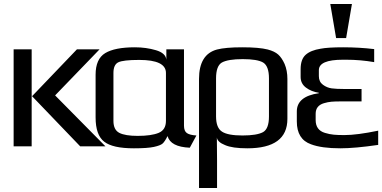

<svg xmlns="http://www.w3.org/2000/svg" viewBox="-20 -730 1907 958"><path d="M506 0H380L140 -250L364 -484H477L255 -254ZM138 0H48V-484H138Z M898 -103Q898 -76 912.5 -66Q927 -56 960 -54L927 7Q831 3 816 -51Q802 -23 791 -13.5Q780 -4 748 3Q716 10 648 10Q542 10 500 -23Q457 -56 457 -144V-357Q457 -436 505 -465Q553 -494 653 -494Q709 -494 758 -479.5Q807 -465 810 -432V-484H898ZM667 -52Q735 -52 771.5 -67Q808 -82 808 -127V-366Q808 -431 675 -431Q594 -431 570 -419Q546 -407 546 -366V-127Q546 -82 575.5 -67Q605 -52 667 -52Z M1062 -44Q1062 -34 1062.5 13Q1063 60 1063 71V208H973V-336Q973 -459 1063 -483Q1105 -494 1189 -494Q1273 -494 1316 -483Q1350 -474 1368 -458Q1386 -442 1400 -411Q1414 -378 1414 -336V-137Q1414 10 1214 10Q1139 10 1103 -6Q1065 -21 1062 -44ZM1322 -149V-339Q1322 -400 1293 -418Q1264 -435 1191 -435Q1118 -435 1087 -418Q1058 -401 1058 -339V-149Q1058 -92 1088 -73Q1117 -54 1190 -54Q1262 -54 1293 -71Q1322 -88 1322 -149Z M1555 -131Q1555 -106 1566.5 -90Q1578 -74 1601 -67Q1624 -60 1645 -58Q1666 -56 1698 -56Q1761 -56 1867 -78V-7Q1751 10 1678 10Q1585 10 1532 -10Q1461 -35 1461 -124V-174Q1461 -249 1571 -265V-267Q1533 -273 1506.5 -293Q1480 -313 1480 -346V-385Q1480 -434 1505 -456.5Q1530 -479 1580 -487Q1616 -494 1692 -494Q1772 -494 1847 -485V-420Q1778 -432 1707 -432H1691Q1571 -432 1571 -380V-350Q1571 -322 1591.5 -307Q1612 -292 1635.5 -289Q1659 -286 1696 -286H1784V-224H1679Q1652 -224 1634 -222.5Q1616 -221 1596 -215Q1576 -209 1565.5 -196Q1555 -183 1555 -162ZM1707 -540H1657L1628 -710H1736Z"/></svg>

Font: Gamestation Display
Style: Regular
Weight: 400
Designer: Jonas Hecksher
Foundry: Jonas Hecksher, Playtypeª, e-types AS
Version: Version 1.003